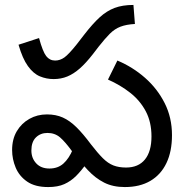

<svg xmlns="http://www.w3.org/2000/svg" viewBox="-20 -745 751 777"><path d="M197 -425Q168 -425 141.5 -436Q115 -447 93 -477.5Q71 -508 55 -564L138 -591Q153 -536 167 -518Q181 -500 203 -500Q223 -500 240.5 -512.5Q258 -525 290 -565L321 -605Q355 -649 383.5 -675Q412 -701 444 -713Q476 -725 520 -725L526 -648Q491 -646 467.5 -637Q444 -628 424.5 -608.5Q405 -589 379 -556L356 -526Q328 -490 303 -468Q278 -446 252.5 -435.5Q227 -425 197 -425ZM485 12Q437 12 401.5 -6Q366 -24 336 -56Q306 -88 273 -131Q244 -171 223 -189Q202 -207 172 -207Q144 -207 125.5 -189Q107 -171 107 -136Q107 -105 126.5 -84Q146 -63 180 -63Q214 -63 236.5 -83Q259 -103 275 -141L328 -81Q309 -54 288 -33Q267 -12 240.5 0Q214 12 175 12Q122 12 90 -10Q58 -32 43.5 -66.5Q29 -101 29 -138Q29 -182 48 -214Q67 -246 99 -264Q131 -282 170 -282Q206 -282 234 -269.5Q262 -257 289 -230.5Q316 -204 348 -161Q375 -126 396 -105Q417 -84 439 -75.5Q461 -67 490 -67Q540 -67 566.5 -99.5Q593 -132 593 -193Q593 -251 570 -294.5Q547 -338 507 -369.5Q467 -401 417 -423L455 -500Q517 -474 567 -430Q617 -386 646.5 -327.5Q676 -269 676 -198Q676 -132 653.5 -85Q631 -38 588.5 -13Q546 12 485 12Z"/></svg>

Font: utelugu15
Style: Book
Weight: 400
Designer: Jelle Bosma - Monotype Design Team
Foundry: Monotype Imaging Inc.
Version: Version 2.003